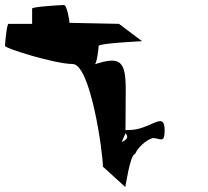

<svg xmlns="http://www.w3.org/2000/svg" viewBox="-37 -759 827 765"><path d="M-17 -576C-17 -566 184 -504 252 -504C324 -504 373 -151 373 -95L462 -14C462 -6 481 -145 501 -145C511 -170 545 -202 572 -209C601 -209 619 -184 619 -240C619 -321 562 -241 478 -241C472 -241 467 -241 463 -240L464 -399C464 -514 445 -537 341 -503C349 -508 356 -566 356 -576C356 -587 537 -595 529 -595L437 -664L240 -668C240 -676 230 -739 218 -739C205 -739 91 -732 91 -725V-664H-3C-10 -664 -17 -587 -17 -576ZM448 -193 463 -228C470 -220 479 -207 448 -193Z"/></svg>

Font: Ampere
Style: SCExt
Weight: 400
Version: Version 1